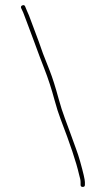

<svg xmlns="http://www.w3.org/2000/svg" viewBox="-20 -700 403 756"><path d="M305.8 36C300.2 36 297.3 33.3 297.3 28V17C297.3 10.3 295.3 0.3 291.3 -13C280.6 -60.3 256.4 -132.8 218.8 -230.5C210.5 -252.2 202.7 -276.7 195.3 -304C183.1 -349.5 169.4 -391.5 154.3 -430C142.9 -459 130.2 -492.7 116.3 -531C111 -545.7 105.7 -560 100.3 -574C95 -588 90 -601.3 85.3 -614C80.7 -626.7 76 -639 71.3 -651L63.3 -668C61.3 -673.3 63 -677 68.3 -679C73.7 -681 77.3 -679.3 79.3 -674L86.3 -657C91.7 -645.7 96.7 -633.3 101.3 -620C106 -606.7 112.1 -590.3 119.7 -570.8C127.3 -551.3 137.2 -524 149.3 -489C156 -471.7 164.7 -449.4 175.6 -422.1C186.4 -394.9 198.3 -357.3 211.3 -309.5C218.7 -282.5 226.5 -258 234.8 -236C243.1 -214 251 -192.7 258.3 -172C265.6 -151.3 272.5 -132.5 278.8 -115.5C285.1 -98.5 290.6 -81.7 295.3 -65C308 -19.8 314.3 7.6 314.3 17V28C314.3 33.3 311.5 36 305.8 36Z"/></svg>

Font: Proton
Style: BkExt
Weight: 500
Version: Version 1.017